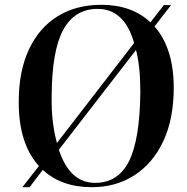

<svg xmlns="http://www.w3.org/2000/svg" viewBox="-20 -765 779 799"><path d="M73 14 142 -74Q57 -168 58 -342Q58 -470 101 -560.5Q144 -651 221 -698Q298 -745 401 -745Q529 -745 606 -672L662 -744H692L623 -655Q662 -611 682.5 -547Q703 -483 703 -400Q703 -271 660 -178.5Q617 -86 540 -36Q463 14 362 14Q236 14 158 -58L103 14ZM217 -170 538 -586Q498 -728 386 -728Q291 -728 243.5 -641.5Q196 -555 195 -366Q194 -306 200 -257.5Q206 -209 217 -170ZM376 -4Q471 -4 516.5 -93.5Q562 -183 564 -383Q564 -436 559.5 -479Q555 -522 546 -557L225 -142Q270 -4 376 -4Z"/></svg>

Font: Literata 72pt SemiBold
Style: Italic
Weight: 600
Italic angle: -2°
Designer: Latin by Veronika Burian and Jose Scaglione. Greek by Irene Vlachou. Cyrillic by Vera Evstafieva
Foundry: TypeTogether
Version: Version 3.002